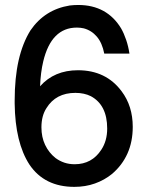

<svg xmlns="http://www.w3.org/2000/svg" viewBox="-20 -724 596 767"><path d="M396.5 -509.8Q388.2 -552.7 366.9 -577.6Q345.7 -602.5 314.5 -610.8Q301.3 -613.8 287.1 -613.8Q185.1 -613.8 152.8 -479Q147.5 -457 144.3 -431.9Q141.1 -406.7 140.1 -379.4Q196.8 -443.4 291.5 -443.4Q403.3 -443.4 465.8 -359.4Q510.3 -300.3 510.3 -217.3Q510.3 -158.2 489.3 -111.1Q468.3 -64 427.7 -29.3Q397 -4.4 359.1 9Q321.3 22.5 276.9 22.5Q157.7 22.5 97.7 -66.4Q40.5 -154.3 38.6 -310.5V-321.8Q38.6 -413.1 54.4 -482.7Q70.3 -552.2 101.6 -602.5Q158.7 -686 258.8 -702.1Q267.1 -703.1 275.6 -703.6Q284.2 -704.1 292.5 -704.1Q350.1 -704.1 393.1 -680.4Q436 -656.7 463.9 -610.4Q475.1 -590.8 483.9 -564.9Q492.7 -539.1 497.1 -509.8ZM281.2 -353Q203.1 -353 165.5 -292Q145.5 -261.2 145.5 -215.3Q145.5 -176.3 160.2 -145.3Q174.8 -114.3 201.7 -92.8Q218.3 -80.6 237.3 -74.2Q256.3 -67.9 278.3 -67.9Q347.2 -67.9 384.8 -126Q408.2 -161.6 408.2 -210.4Q408.2 -304.7 342.8 -339.8Q330.1 -346.2 314.5 -349.6Q298.8 -353 281.2 -353Z"/></svg>

Font: SolaimanLipi
Style: Bold
Weight: 700
Designer: Solaiman Karim
Foundry: Al Mamun Sumon
Version: Version 2.000